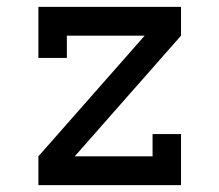

<svg xmlns="http://www.w3.org/2000/svg" viewBox="-20 -540 640 560"><path d="M92 0V-84L402 -436H175V-371H92V-520H508V-436L198 -84H425V-149H508V0Z"/></svg>

Font: Iosevka HT Medium Extended
Style: Regular
Weight: 500
Width: 7
Monospace: yes
Designer: Belleve Invis
Foundry: Belleve Invis
Version: Version 32.3.0; ttfautohint (v1.8.4)